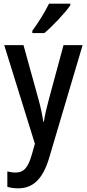

<svg xmlns="http://www.w3.org/2000/svg" viewBox="-20 -786 472 1046"><path d="M363 -757V-766H247C225 -721 191 -666 156 -618V-606H222C266 -643 336 -717 363 -757ZM3 -540 170 -3 154 54C134 125 111 154 65 154C49 154 33 151 20 148V232C38 237 57 240 79 240C160 240 213 189 247 77L430 -540H326L246 -244C234 -199 224 -158 219 -123H216C210 -163 201 -204 190 -244L108 -540Z"/></svg>

Font: Noto Sans Sinhala Condensed Medium
Style: Regular
Weight: 500
Width: 3
Designer: Jelle Bosma - Monotype Design Team
Foundry: Monotype Imaging Inc.
Version: Version 2.006